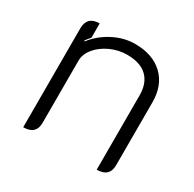

<svg xmlns="http://www.w3.org/2000/svg" viewBox="-120 -638 786 776"><g transform="rotate(30 273.0 -250.0)"><path d="M77 -452Q77 -509 135 -509V-442Q128 -435 116 -419L118 -415Q150 -457 199.5 -483Q249 -509 301 -509Q384 -509 431.5 -463.5Q479 -418 479 -340V-46Q479 9 420 9V-338Q420 -394 388.5 -424.5Q357 -455 295 -455Q255 -455 218 -438Q181 -421 158.5 -393.5Q136 -366 136 -336V-46Q136 9 77 9Z"/></g></svg>

Font: K2D ExtraLight
Style: Regular
Weight: 275
Designer: Katatrad Aksorn Co.,Ltd.
Foundry: Cadson Demak Co.,Ltd.
Version: Version 1.000; ttfautohint (v1.6)